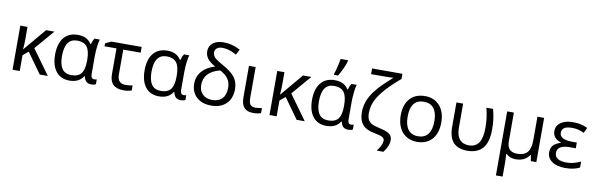

<svg xmlns="http://www.w3.org/2000/svg" viewBox="-61 -1428 7113 2290"><g transform="rotate(10 3495.5 -283.0)"><path d="M397.9 -534.2H499L296.9 -298.8L513.2 0H415L238.8 -246.1L172.9 -190.9V0H85.9V-534.2H172.9V-396Q172.9 -314.9 167 -259.8Z M787.1 -58.1Q869.6 -58.1 906.2 -105.7Q942.9 -153.3 942.9 -259.8V-267.1Q942.9 -378.9 905.8 -427.5Q868.7 -476.1 786.1 -476.1Q638.2 -476.1 638.2 -265.1Q638.2 -161.6 674.1 -109.9Q710 -58.1 787.1 -58.1ZM774.9 9.8Q670.4 9.8 612.3 -62.7Q554.2 -135.3 554.2 -266.1Q554.2 -399.9 613.8 -472.4Q673.3 -544.9 783.2 -544.9Q842.3 -544.9 881.6 -524.4Q920.9 -503.9 947.3 -462.9H953.1Q964.8 -507.8 984.9 -535.2H1047.9Q1037.6 -502.9 1030.8 -442.9Q1023.9 -382.8 1023.9 -326.2V-111.8Q1023.9 -56.2 1064.9 -56.2Q1079.1 -56.2 1095.2 -61V-2.9Q1072.8 9.8 1041 9.8Q1001.5 9.8 979.7 -10Q958 -29.8 949.2 -71.8H942.9Q914.1 -29.8 873.3 -10Q832.5 9.8 774.9 9.8Z M1555.7 -535.2V-465.8H1344.7V-164.1Q1344.7 -55.2 1444.8 -55.2Q1467.8 -55.2 1491.7 -58.3Q1515.6 -61.5 1528.8 -64.9V-3.9Q1511.7 3.4 1484.6 7.8Q1457.5 12.2 1434.1 12.2Q1345.7 12.2 1304.2 -29.3Q1262.7 -70.8 1262.7 -153.8V-465.8H1117.7V-502L1189.9 -535.2Z M1871.1 -58.1Q1953.6 -58.1 1990.2 -105.7Q2026.9 -153.3 2026.9 -259.8V-267.1Q2026.9 -378.9 1989.7 -427.5Q1952.6 -476.1 1870.1 -476.1Q1722.2 -476.1 1722.2 -265.1Q1722.2 -161.6 1758.1 -109.9Q1793.9 -58.1 1871.1 -58.1ZM1858.9 9.8Q1754.4 9.8 1696.3 -62.7Q1638.2 -135.3 1638.2 -266.1Q1638.2 -399.9 1697.8 -472.4Q1757.3 -544.9 1867.2 -544.9Q1926.3 -544.9 1965.6 -524.4Q2004.9 -503.9 2031.2 -462.9H2037.1Q2048.8 -507.8 2068.8 -535.2H2131.8Q2121.6 -502.9 2114.7 -442.9Q2107.9 -382.8 2107.9 -326.2V-111.8Q2107.9 -56.2 2148.9 -56.2Q2163.1 -56.2 2179.2 -61V-2.9Q2156.7 9.8 2125 9.8Q2085.4 9.8 2063.7 -10Q2042 -29.8 2033.2 -71.8H2026.9Q1998 -29.8 1957.3 -10Q1916.5 9.8 1858.9 9.8Z M2459 -457Q2390.6 -495.1 2362.3 -533.9Q2334 -572.8 2334 -621.1Q2334 -684.6 2381.3 -721.7Q2428.7 -758.8 2508.8 -758.8Q2559.1 -758.8 2605.2 -747.8Q2651.4 -736.8 2712.9 -706.1L2677.7 -640.1Q2623 -670.4 2584.2 -681.2Q2545.4 -691.9 2505.9 -691.9Q2464.4 -691.9 2440.7 -672.6Q2417 -653.3 2417 -621.1Q2417 -586.4 2443.1 -559.3Q2469.2 -532.2 2550.8 -487.8Q2653.3 -431.6 2696.5 -372.8Q2739.7 -314 2739.7 -233.9Q2739.7 -119.1 2673.3 -54.7Q2606.9 9.8 2491.7 9.8Q2380.9 9.8 2314.5 -50.8Q2248 -111.3 2248 -213.9Q2248 -300.3 2303.2 -364Q2358.4 -427.7 2459 -457ZM2655.8 -233.9Q2655.8 -296.4 2625.7 -341.1Q2595.7 -385.7 2526.9 -421.9Q2426.3 -396 2379.6 -343Q2333 -290 2333 -211.9Q2333 -141.6 2376.5 -99.9Q2419.9 -58.1 2491.7 -58.1Q2570.8 -58.1 2613.3 -103.5Q2655.8 -148.9 2655.8 -233.9Z M2936 -535.2V-157.2Q2936 -106.4 2953.9 -81.8Q2971.7 -57.1 3014.2 -57.1Q3032.2 -57.1 3056.9 -60.3Q3081.5 -63.5 3094.7 -66.9V-4.9Q3079.6 1.5 3054 5.6Q3028.3 9.8 3003.9 9.8Q2925.8 9.8 2890.4 -31.2Q2855 -72.3 2855 -154.8V-535.2Z M3509.8 -534.2H3610.8L3408.7 -298.8L3625 0H3526.9L3350.6 -246.1L3284.7 -190.9V0H3197.8V-534.2H3284.7V-396Q3284.7 -314.9 3278.8 -259.8Z M3898.9 -58.1Q3981.4 -58.1 4018.1 -105.7Q4054.7 -153.3 4054.7 -259.8V-267.1Q4054.7 -378.9 4017.6 -427.5Q3980.5 -476.1 3897.9 -476.1Q3750 -476.1 3750 -265.1Q3750 -161.6 3785.9 -109.9Q3821.8 -58.1 3898.9 -58.1ZM3886.7 9.8Q3782.2 9.8 3724.1 -62.7Q3666 -135.3 3666 -266.1Q3666 -399.9 3725.6 -472.4Q3785.2 -544.9 3895 -544.9Q3954.1 -544.9 3993.4 -524.4Q4032.7 -503.9 4059.1 -462.9H4064.9Q4076.7 -507.8 4096.7 -535.2H4159.7Q4149.4 -502.9 4142.6 -442.9Q4135.7 -382.8 4135.7 -326.2V-111.8Q4135.7 -56.2 4176.8 -56.2Q4190.9 -56.2 4207 -61V-2.9Q4184.6 9.8 4152.8 9.8Q4113.3 9.8 4091.6 -10Q4069.8 -29.8 4061 -71.8H4054.7Q4025.9 -29.8 3985.1 -10Q3944.3 9.8 3886.7 9.8ZM3872.1 -620.1Q3885.3 -655.3 3898.2 -710.7Q3911.1 -766.1 3917 -806.2H4006.8V-794.9Q3998 -758.8 3971.4 -700.9Q3944.8 -643.1 3920.9 -606H3872.1Z M4306.6 -690.9V-759.8H4673.8V-696.8Q4568.8 -608.9 4498.5 -530Q4428.2 -451.2 4394.5 -380.6Q4360.8 -310.1 4360.8 -229Q4360.8 -181.2 4375.2 -152.3Q4389.6 -123.5 4420.2 -105.7Q4450.7 -87.9 4534.7 -69.8Q4607.4 -54.7 4640.6 -28.1Q4673.8 -1.5 4673.8 43Q4673.8 115.7 4611.8 195.8H4530.8Q4591.8 117.2 4591.8 64.9Q4591.8 37.6 4564.7 22.7Q4537.6 7.8 4467.8 -4.9Q4368.7 -22.5 4322.8 -75.9Q4276.9 -129.4 4276.9 -224.1Q4276.9 -279.8 4291.3 -330.6Q4305.7 -381.3 4333 -429Q4360.4 -476.6 4409.4 -532.5Q4458.5 -588.4 4576.7 -694.8Q4557.1 -690.9 4424.8 -690.9Z M5231.4 -268.1Q5231.4 -137.2 5165.5 -63.7Q5099.6 9.8 4983.4 9.8Q4911.6 9.8 4856 -23.9Q4800.3 -57.6 4770 -120.6Q4739.7 -183.6 4739.7 -268.1Q4739.7 -398.9 4805.2 -471.9Q4870.6 -544.9 4986.8 -544.9Q5099.1 -544.9 5165.3 -470.2Q5231.4 -395.5 5231.4 -268.1ZM4823.7 -268.1Q4823.7 -165.5 4864.7 -111.8Q4905.8 -58.1 4985.4 -58.1Q5064.9 -58.1 5106.2 -111.6Q5147.5 -165 5147.5 -268.1Q5147.5 -370.1 5106.2 -423.1Q5064.9 -476.1 4984.4 -476.1Q4904.8 -476.1 4864.3 -423.8Q4823.7 -371.6 4823.7 -268.1Z M5593.8 9.8Q5481 9.8 5424.3 -51.3Q5367.7 -112.3 5367.7 -242.2V-535.2H5448.7V-246.1Q5448.7 -152.3 5487.3 -104.7Q5525.9 -57.1 5600.6 -57.1Q5682.1 -57.1 5721.4 -115.2Q5760.7 -173.3 5760.7 -295.9Q5760.7 -359.4 5753.9 -414.1Q5747.1 -468.8 5730.5 -535.2H5811.5Q5829.1 -464.8 5835.9 -412.6Q5842.8 -360.4 5842.8 -292Q5842.8 -136.7 5779.8 -63.5Q5716.8 9.8 5593.8 9.8Z M6063.5 -186Q6063.5 -58.1 6187.5 -58.1Q6271 -58.1 6309.8 -104.2Q6348.6 -150.4 6348.6 -253.9V-535.2H6429.7V0H6363.3L6350.6 -71.8H6345.7Q6291.5 9.8 6179.7 9.8Q6106.4 9.8 6063.5 -35.2H6058.6Q6063.5 5.9 6063.5 84V240.2H5982.4V-535.2H6063.5Z M6864.7 -313V-244.1H6792.5Q6640.6 -244.1 6640.6 -148.9Q6640.6 -105 6676.5 -81.1Q6712.4 -57.1 6783.7 -57.1Q6824.7 -57.1 6865.2 -66.7Q6905.8 -76.2 6954.6 -99.1V-26.9Q6887.7 9.8 6779.8 9.8Q6677.2 9.8 6618.4 -31.5Q6559.6 -72.8 6559.6 -145Q6559.6 -192.9 6586.4 -224.9Q6613.3 -256.8 6676.8 -276.9V-282.2Q6628.9 -295.9 6602.8 -326.9Q6576.7 -357.9 6576.7 -402.8Q6576.7 -467.8 6631.3 -506.3Q6686 -544.9 6779.8 -544.9Q6827.1 -544.9 6867.4 -536.9Q6907.7 -528.8 6956.5 -506.8L6925.8 -441.9Q6879.9 -462.4 6848.1 -469.2Q6816.4 -476.1 6777.8 -476.1Q6655.8 -476.1 6655.8 -397Q6655.8 -313 6810.5 -313Z"/></g></svg>

Font: Zoram GWebM
Style: Regular
Weight: 400
Foundry: Ascender Corporation
Version: Version 1.000